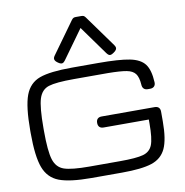

<svg xmlns="http://www.w3.org/2000/svg" viewBox="-113 -1215 1288 1338"><g transform="rotate(-10 531.5 -546.0)"><path d="M425.3 -765.6H608.9Q759.3 -765.6 833.3 -750.7Q907.2 -735.8 938.5 -694.3Q969.7 -652.8 974.1 -565.9Q975.1 -546.9 964.8 -536.4Q954.6 -525.9 935.5 -525.9H919.9Q901.4 -525.9 891.4 -535.9Q881.3 -545.9 880.4 -564.9Q877 -618.2 858.2 -642.8Q839.4 -667.5 797.1 -675.5Q754.9 -683.6 666 -684.6H608.9H425.3Q296.9 -684.6 245.4 -668.2Q193.8 -651.9 175 -592.3Q156.2 -532.7 156.2 -384.8V-365.2Q156.2 -221.7 175 -161.6Q193.8 -101.6 246.6 -83.5Q299.3 -65.4 425.3 -65.4H641.6Q757.3 -65.4 806.2 -79.1Q855 -92.8 872.3 -137.5Q889.6 -182.1 889.6 -287.6V-316.4H569.8Q550.8 -316.4 540.8 -326.4Q530.8 -336.4 530.8 -355.5Q530.8 -374.5 540.8 -384.5Q550.8 -394.5 569.8 -394.5H944.3Q963.4 -394.5 973.4 -384.5Q983.4 -374.5 983.4 -355.5V-287.6Q983.4 -158.7 953.6 -95Q923.8 -31.2 852.8 -7.8Q781.7 15.6 641.6 15.6H425.3Q272 15.6 197 -13.2Q122.1 -42 92.3 -121.3Q62.5 -200.7 62.5 -365.2V-384.8Q62.5 -553.7 92 -632.8Q121.6 -711.9 195.8 -738.8Q270 -765.6 425.3 -765.6ZM320.8 -868.7 482.4 -1092.8Q490.2 -1103 496.6 -1105.7Q502.9 -1108.4 512.2 -1108.4H551.3Q561 -1108.4 567.4 -1105.7Q573.7 -1103 581.1 -1092.8L742.7 -868.7Q749.5 -858.9 751 -851.1Q752.4 -843.3 747.8 -835.4Q743.2 -827.6 731.4 -819.3L726.6 -815.9Q714.8 -807.6 706.5 -806.4Q698.2 -805.2 691.9 -809.6Q685.5 -814 678.2 -823.7L531.7 -1027.3L385.3 -824.2Q377.9 -814.5 371.6 -810.1Q365.2 -805.7 356.7 -806.9Q348.1 -808.1 336.9 -815.9L332 -819.3Q320.8 -827.1 316.2 -835.2Q311.5 -843.3 312.7 -851.3Q314 -859.4 320.8 -868.7Z"/></g></svg>

Font: Gyrochrome
Style: Regular
Weight: 400
Designer: David Moles
Foundry: David Moles
Version: Version 1.005;Glyphs 3.2.3 (3260)